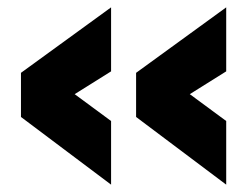

<svg xmlns="http://www.w3.org/2000/svg" viewBox="-20 -496 682 522"><path d="M37 -178V-298L282 -476V-302L183 -240L282 -167V6ZM350 -178V-298L595 -476V-302L496 -240L595 -167V6Z"/></svg>

Font: Cairo Black
Style: Regular
Weight: 900
Designer: Mohamed Gaber, the designers of Titillium
Foundry: Kief Type Foundry
Version: Version 2.009; ttfautohint (v1.5.33-1714) -l 8 -r 50 -G 200 